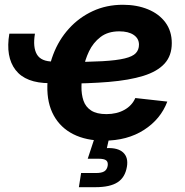

<svg xmlns="http://www.w3.org/2000/svg" viewBox="-20 -570 767 794"><path d="M185.5 -226.1Q86.4 -226.1 44.4 -280.5Q2.4 -335 18.6 -430.7H124.5Q115.2 -374.5 132.6 -345Q149.9 -315.4 200.7 -315.4ZM409.2 11.7Q336.4 11.7 283.4 -14.9Q230.5 -41.5 202.4 -92.3Q174.3 -143.1 175.8 -214.8Q176.8 -283.7 200 -344.5Q223.1 -405.3 264.9 -451.4Q306.6 -497.6 363.3 -523.9Q419.9 -550.3 488.3 -550.3Q545.9 -550.3 591.8 -531.5Q637.7 -512.7 664.1 -477.1Q690.4 -441.4 690.4 -391.6Q690.4 -339.8 660.6 -307.1Q630.9 -274.4 572.8 -256.3Q514.6 -238.3 429.7 -231.2Q344.7 -224.1 234.9 -224.1L250 -313.5Q343.3 -313.5 403.1 -316.9Q462.9 -320.3 495.8 -328.4Q528.8 -336.4 541.7 -350.3Q554.7 -364.3 554.7 -385.3Q554.7 -410.6 533 -425.5Q511.2 -440.4 473.1 -440.4Q426.3 -440.4 395.8 -417Q365.2 -393.6 348.1 -357.7Q331.1 -321.8 324 -282.7Q316.9 -243.7 316.9 -211.9Q316.4 -179.7 325.2 -153.8Q334 -127.9 356.9 -113Q379.9 -98.1 419.9 -98.1Q462.9 -98.1 494.4 -115.7Q525.9 -133.3 539.6 -164.6L671.9 -149.9Q644.5 -77.1 575.4 -32.7Q506.3 11.7 409.2 11.7ZM306.2 204.1 315.4 145.5H377Q399.9 145.5 411.1 138.7Q422.4 131.8 425.3 115.7Q427.7 100.1 419.2 93.3Q410.6 86.4 387.2 86.4H342.8L378.4 -21.5H435.1L431.6 0L421.9 42.5Q467.8 40.5 489.5 60.8Q511.2 81.1 504.9 119.1Q497.6 163.6 466.3 183.8Q435.1 204.1 374.5 204.1Z"/></svg>

Font: Inter 17pt
Style: Bold Italic
Weight: 700
Italic angle: -9.3988°
Version: Version 4.001;git-66647c0bb